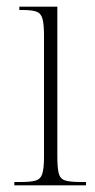

<svg xmlns="http://www.w3.org/2000/svg" viewBox="-20 -556 286 576"><path d="M23 0V-10H42Q73 -10 87.5 -14.5Q102 -19 107 -35Q112 -51 112 -85V-449Q112 -483 107.5 -499.5Q103 -516 89.5 -521Q76 -526 48 -526H38V-536H152V-86Q152 -51 156.5 -35Q161 -19 176 -14.5Q191 -10 222 -10H238V0Z"/></svg>

Font: Noto Serif Display Condensed ExtraLight
Style: Regular
Weight: 200
Width: 3
Designer: Monotype Design Team
Foundry: Monotype Imaging Inc.
Version: Version 2.009